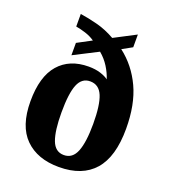

<svg xmlns="http://www.w3.org/2000/svg" viewBox="-140 -865 868 978"><g transform="rotate(20 294.0 -376.0)"><path d="M291 10Q174 10 107.5 -56Q41 -122 41 -256Q41 -390 99 -456.5Q157 -523 260 -523Q297 -523 325 -514Q353 -505 368 -493Q358 -525 338 -557Q318 -589 288 -614L157 -547V-614L234 -655Q211 -671 182.5 -680Q154 -689 130 -693V-761Q172 -755 222.5 -742Q273 -729 322 -701L439 -762V-693L385 -663Q462 -604 504.5 -512.5Q547 -421 547 -290Q547 -138 482 -64Q417 10 291 10ZM294 -56Q341 -56 361 -106.5Q381 -157 381 -256Q381 -358 361 -406.5Q341 -455 293 -455Q248 -455 228.5 -407.5Q209 -360 209 -256Q209 -157 228 -106.5Q247 -56 294 -56Z"/></g></svg>

Font: Noto Serif Ethiopic SemiCondensed ExtraBold
Style: Regular
Weight: 800
Width: 4
Designer: Monotype Design Team
Foundry: Monotype Imaging Inc.
Version: Version 2.102; ttfautohint (v1.8.4.7-5d5b)